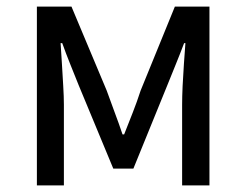

<svg xmlns="http://www.w3.org/2000/svg" viewBox="-20 -563 747 583"><path d="M92 0V-543H197L304 -288Q316 -254 328.5 -221Q341 -188 352 -155H357Q370 -188 383 -221Q396 -254 407 -288L511 -543H616V0H533V-245Q533 -269 534.5 -302Q536 -335 538.5 -369.5Q541 -404 543 -432H539Q527 -400 513.5 -367Q500 -334 488 -304L385 -51H324L219 -304Q207 -334 193.5 -367.5Q180 -401 169 -432H164Q166 -404 168 -369.5Q170 -335 172 -302Q174 -269 174 -245V0Z"/></svg>

Font: Source Han Sans SC
Style: Regular
Weight: 400
Designer: Ryoko NISHIZUKA 西塚涼子 (kana, bopomofo & ideographs); Paul D. Hunt (Latin, Greek & Cyrillic); Sandoll Communications 산돌커뮤니
Foundry: Adobe
Version: Version 2.002;hotconv 1.0.116;makeotfexe 2.5.65601; ttfautoh